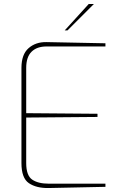

<svg xmlns="http://www.w3.org/2000/svg" viewBox="-20 -944 619 967"><path d="M88 -123V-602Q88 -670 124 -701.5Q160 -733 214 -732L511 -726V-710H214Q166 -710 139 -683.5Q112 -657 112 -602V-374L471 -371V-355L112 -352V-123Q112 -60 142 -39.5Q172 -19 224 -19H511V-3L225 3Q163 4 125.5 -21.5Q88 -47 88 -123ZM427 -924H453L320 -791H306Z"/></svg>

Font: Exo Thin
Style: Regular
Weight: 250
Designer: Natanael Gama
Foundry: Natanael Gama
Version: Version 1.500; ttfautohint (v1.6)